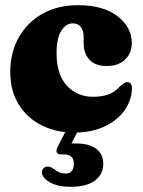

<svg xmlns="http://www.w3.org/2000/svg" viewBox="-20 -499 552 740"><path d="M488 -333Q488 -294 461.8 -269.2Q435.5 -244.5 391.5 -244.5Q347.5 -244.5 325 -268.5Q302.5 -292.5 302.5 -332V-355.5Q302.5 -381 291.2 -395Q280 -409 260.5 -409Q234.5 -409 216.2 -380.5Q198 -352 198 -294.5Q198 -211 238 -168.5Q278 -126 338 -126Q372.5 -126 397.8 -135Q423 -144 442.5 -166.5Q454 -176 460 -179.5Q466 -183 471.5 -182.5Q489 -182 488.5 -156Q486.5 -109.5 458.2 -71.2Q430 -33 380.8 -10.5Q331.5 12 266.5 12Q196 12 140 -16.2Q84 -44.5 51.8 -97Q19.5 -149.5 19.5 -222Q19.5 -295.5 51.8 -353.8Q84 -412 142.8 -445.5Q201.5 -479 280.5 -479Q378 -479 433 -436.5Q488 -394 488 -333ZM240 -7H286.5L255.5 54Q264 54 274 54Q324.5 54 351.2 74.8Q378 95.5 378 132.5Q378 173 345.8 197Q313.5 221 253.5 221Q203.5 221 174.2 204.8Q145 188.5 141.5 168Q141 157 147 150.2Q153 143.5 162 143Q170 142.5 176 145.5Q182 148.5 188.5 152.5Q209.5 170 232.5 170Q264.5 170 264.5 131Q264.5 96 226 96H214Q202 96 198.8 88.5Q195.5 81 201 69.5Z"/></svg>

Font: Fraunces 72pt S050 Black
Style: Regular
Weight: 900
Version: Version 1.000; ttfautohint (v1.8.3)